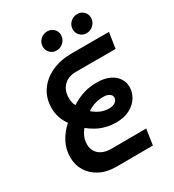

<svg xmlns="http://www.w3.org/2000/svg" viewBox="-208 -999 1010 1115"><g transform="rotate(-30 297.0 -441.0)"><path d="M241 0Q177 0 131 -24Q85 -48 60 -88.5Q35 -129 35 -181Q35 -235 59.5 -281Q84 -327 124 -362Q105 -387 94.5 -418Q84 -449 84 -481Q84 -548 117.5 -597Q151 -646 209.5 -673Q268 -700 341 -700H594L578 -595H312Q259 -595 229.5 -564Q200 -533 200 -485Q200 -470 202.5 -456Q205 -442 213 -429Q255 -456 296 -468.5Q337 -481 385 -481Q435 -481 469 -465Q503 -449 520.5 -422.5Q538 -396 538 -363Q538 -328 518.5 -296Q499 -264 461.5 -243.5Q424 -223 370 -223Q333 -223 300.5 -231.5Q268 -240 241 -255Q214 -270 192 -288Q176 -269 166.5 -247Q157 -225 157 -196Q157 -170 169 -150Q181 -130 205.5 -117.5Q230 -105 269 -105L501 -106L485 -1ZM374 -314Q400 -314 415.5 -326Q431 -338 431 -354Q431 -370 416.5 -380Q402 -390 375 -390Q349 -390 323.5 -383Q298 -376 268 -357Q293 -335 319.5 -324.5Q346 -314 374 -314ZM478 -758Q453 -758 436 -775.5Q419 -793 419 -817Q419 -844 438.5 -863Q458 -882 486 -882Q511 -882 528 -865.5Q545 -849 545 -824Q545 -797 525.5 -777.5Q506 -758 478 -758ZM277 -758Q252 -758 235 -775.5Q218 -793 218 -817Q218 -844 237.5 -863Q257 -882 285 -882Q310 -882 327 -865.5Q344 -849 344 -824Q344 -797 324.5 -777.5Q305 -758 277 -758Z"/></g></svg>

Font: MuseoModerno Thin Medium
Style: Italic
Weight: 500
Italic angle: -9°
Version: Version 1.003